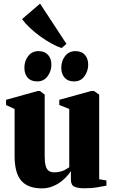

<svg xmlns="http://www.w3.org/2000/svg" viewBox="-20 -1029 624 1059"><path d="M444.5 9.5Q410 9.5 390.5 0.8Q371 -8 371 -38.5V-85.5Q354 -59.5 329.2 -37.5Q304.5 -15.5 274.2 -2.8Q244 10 211.5 10Q133.5 10 97 -32.8Q60.5 -75.5 60.5 -168.5V-428L13.5 -449.5V-478.5L187.5 -527H200.5L226.5 -507V-168.5Q226.5 -136 231.5 -116.2Q236.5 -96.5 248 -87.5Q259.5 -78.5 279.5 -78.5Q300 -78.5 315.2 -83Q330.5 -87.5 342 -94Q353.5 -100.5 362 -106.5V-428L307 -450V-478.5L482.5 -527H498.5L527 -507V-40.5L567 -33.5V-5Q548.5 -1.5 517.2 4Q486 9.5 444.5 9.5ZM184.5 -580Q150.5 -580 132.5 -600.8Q114.5 -621.5 114.5 -655Q114.5 -692.5 135.5 -719.8Q156.5 -747 192 -747H193Q226.5 -747 245 -726.2Q263.5 -705.5 263.5 -672Q263.5 -637.5 242.8 -608.8Q222 -580 185.5 -580ZM388 -580Q354.5 -580 336.2 -600.8Q318 -621.5 318 -655Q318 -692.5 339 -719.8Q360 -747 396 -747H396.5Q430.5 -747 448.5 -726.2Q466.5 -705.5 466.5 -672Q466.5 -637.5 446 -608.8Q425.5 -580 389 -580ZM319 -764Q292.5 -773 262.5 -789.8Q232.5 -806.5 202.2 -828.2Q172 -850 145.8 -874.5Q119.5 -899 101.5 -923.5L201 -1009L346.5 -787L320 -764Z"/></svg>

Font: Merriweather 120pt Black
Style: Regular
Weight: 900
Designer: Eben Sorkin
Foundry: Eben Sorkin
Version: Version 2.100